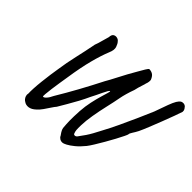

<svg xmlns="http://www.w3.org/2000/svg" viewBox="-144 -878 1174 1174"><g transform="rotate(45 443.0 -291.0)"><path d="M500 56Q487 57 476.5 50.5Q466 44 462 34Q458 29 449.5 15.5Q441 2 439 -10Q436 -42 435.5 -72Q435 -102 438 -156Q441 -200 449.5 -239Q458 -278 467 -308.5Q476 -339 481 -356Q486 -373 483 -373Q479 -373 472 -361Q465 -349 456.5 -331Q448 -313 439 -294.5Q430 -276 423 -263Q409 -232 390.5 -197.5Q372 -163 353 -131Q334 -99 320 -75Q311 -65 299 -46.5Q287 -28 273 -8Q259 12 244 25Q222 46 200 49Q178 52 162 40Q156 37 150 30Q144 23 140.5 12.5Q137 2 140 -10Q139 -24 140.5 -53.5Q142 -83 146 -118.5Q150 -154 154.5 -187Q159 -220 163 -242Q172 -306 187.5 -373Q203 -440 216 -508Q224 -528 230.5 -553.5Q237 -579 244 -601Q245 -623 256 -630Q267 -637 280.5 -634Q294 -631 301 -621Q311 -611 318 -590Q325 -569 311 -537Q291 -488 272.5 -417.5Q254 -347 239 -247Q235 -223 230 -191Q225 -159 221 -129.5Q217 -100 215.5 -80Q214 -60 216 -59Q224 -57 236.5 -70.5Q249 -84 260 -108Q301 -176 340.5 -248Q380 -320 417 -393Q434 -422 451.5 -456.5Q469 -491 485 -520Q502 -550 516.5 -575.5Q531 -601 541.5 -618.5Q552 -636 558 -638Q578 -637 590 -628Q602 -619 610 -599Q612 -594 610.5 -582Q609 -570 605 -561Q604 -554 596.5 -532Q589 -510 583 -483Q573 -456 565.5 -429.5Q558 -403 555 -386Q547 -343 535 -291.5Q523 -240 514.5 -189.5Q506 -139 505 -100Q504 -72 505.5 -58.5Q507 -45 511 -36Q513 -28 522 -28Q531 -28 538 -37Q556 -61 568.5 -79.5Q581 -98 592 -118Q603 -138 617 -165Q642 -211 668.5 -267Q695 -323 719.5 -378.5Q744 -434 762 -476Q781 -530 793 -562.5Q805 -595 815 -611.5Q825 -628 835 -634Q840 -638 851.5 -638Q863 -638 872 -630Q876 -626 881.5 -617.5Q887 -609 886 -597Q881 -581 868 -545.5Q855 -510 838.5 -467.5Q822 -425 806.5 -386.5Q791 -348 780 -325Q769 -304 759 -289Q749 -274 749 -266Q749 -262 739 -241.5Q729 -221 713.5 -192Q698 -163 680 -132Q662 -101 646 -75Q630 -49 619 -35Q594 -4 569 16.5Q544 37 525.5 46.5Q507 56 500 56Z"/></g></svg>

Font: Caveat Medium
Style: Regular
Weight: 500
Designer: Pablo Impallari
Foundry: Pablo Impallari
Version: Version 2.000